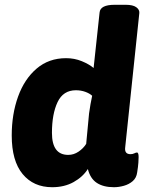

<svg xmlns="http://www.w3.org/2000/svg" viewBox="-20 -774 605 802"><path d="M198 8Q120 8 74.5 -47Q29 -102 29 -208Q29 -297 55.5 -370.5Q82 -444 133 -487.5Q184 -531 256 -531Q291 -531 321.5 -518.5Q352 -506 371 -490L396 -722Q399 -754 459 -754H505Q535 -754 549 -744Q563 -734 562 -720L503 -159Q499 -130 525 -130Q534 -130 541 -133.5Q548 -137 552 -137Q559 -137 559 -118Q559 -110 558 -94.5Q557 -79 553 -54Q550 -31 534.5 -17.5Q519 -4 497.5 2Q476 8 456 8Q412 8 384.5 -10Q357 -28 347 -68Q326 -35 287.5 -13.5Q249 8 198 8ZM265 -127Q288 -127 308 -140.5Q328 -154 340 -173L352 -300Q355 -321 358 -338.5Q361 -356 365 -374Q354 -384 336 -390.5Q318 -397 297 -397Q244 -397 220.5 -347.5Q197 -298 197 -219Q197 -127 265 -127Z"/></svg>

Font: Asap ExtraBold
Style: Italic
Weight: 800
Italic angle: -6°
Designer: Pablo Cosgaya
Foundry: Omnibus-Type
Version: Version 3.001; ttfautohint (v1.8.4.7-5d5b)